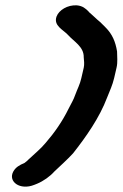

<svg xmlns="http://www.w3.org/2000/svg" viewBox="-20 -610 460 720"><path d="M109 83 119 79C143 69 167 52 184 33C207 11 232 -11 254 -35C302 -96 353 -168 382 -245C391 -268 402 -291 408 -317L417 -356C422 -377 419 -398 419 -417C413 -454 401 -482 376 -507L356 -527C343 -537 330 -551 318 -561C315 -563 313 -565 312 -567C301 -578 290 -588 268 -590C233 -592 201 -572 192 -548C180 -514 216 -499 234 -480C257 -454 295 -435 294 -395C295 -385 297 -368 294 -356L285 -317C280 -294 270 -276 262 -254C255 -234 249 -226 237 -202C214 -155 184 -112 151 -74C133 -52 108 -32 87 -12C83 -8 78 -3 72 1C53 9 39 17 30 33C9 71 55 105 109 83Z"/></svg>

Font: Blanket
Style: SikObl
Weight: 700
Foundry: Cannot Into Space Fonts
Version: Version 0.9